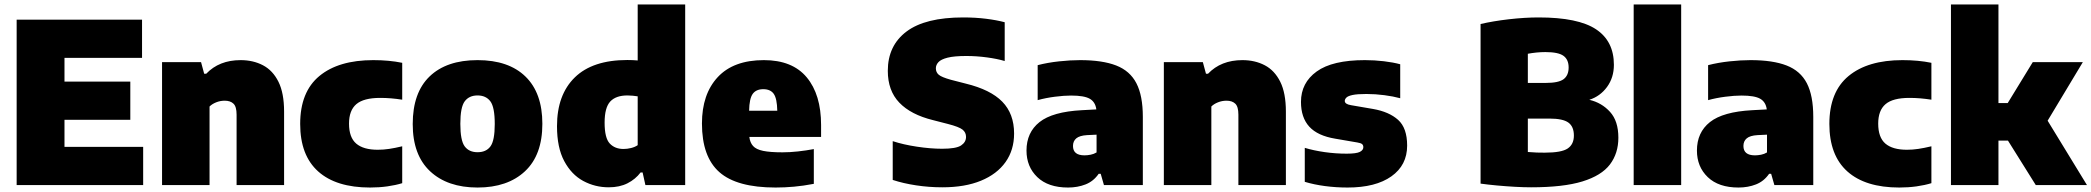

<svg xmlns="http://www.w3.org/2000/svg" viewBox="-20 -828 9357 859"><path d="M54.5 0V-740H615.5V-569H268.5V-463H563V-292H268.5V-171H620.5V0Z M705 0V-550H879.5L893.5 -498H902.5Q960.5 -559 1056.5 -559Q1112.5 -559 1156.5 -536Q1200.5 -513 1225.8 -462.2Q1251 -411.5 1251 -329V0H1038.5V-315Q1038.5 -351 1024.5 -364.2Q1010.5 -377.5 985.5 -377.5Q965.5 -377.5 947.2 -370.2Q929 -363 917.5 -351.5V0Z M1636 11Q1484 11 1403.5 -61Q1323 -133 1323 -273.5Q1323 -417 1409 -488Q1495 -559 1650 -559Q1721 -559 1779.5 -547V-382Q1753.5 -386 1729.8 -388Q1706 -390 1681 -390Q1607 -390 1574.2 -362Q1541.5 -334 1541.5 -275Q1541.5 -213 1573.8 -185.5Q1606 -158 1670 -158Q1695.5 -158 1720.8 -161.8Q1746 -165.5 1779.5 -173.5V-8.5Q1750.5 0.5 1713.2 5.8Q1676 11 1636 11Z M2116.5 11Q1982 11 1904.2 -61.8Q1826.5 -134.5 1826.5 -273Q1826.5 -413.5 1902.2 -486.2Q1978 -559 2116.5 -559Q2255.5 -559 2331 -485.5Q2406.5 -412 2406.5 -274Q2406.5 -134.5 2328.8 -61.8Q2251 11 2116.5 11ZM2116.5 -147Q2155 -147 2174.2 -173Q2193.5 -199 2193.5 -273Q2193.5 -348.5 2173.8 -374.8Q2154 -401 2116.5 -401Q2079 -401 2059.2 -374.8Q2039.5 -348.5 2039.5 -274Q2039.5 -199.5 2059 -173.2Q2078.5 -147 2116.5 -147Z M2703.5 10Q2642 10 2589.2 -18.5Q2536.5 -47 2504.2 -107.5Q2472 -168 2472 -263.5Q2472 -404 2551.8 -481.8Q2631.5 -559.5 2786.5 -559.5Q2799 -559.5 2810.8 -559Q2822.5 -558.5 2833 -557.5V-808H3045.5V0H2867.5L2855 -56.5H2846Q2823 -26 2787.5 -8Q2752 10 2703.5 10ZM2769.5 -161.5Q2786.5 -161.5 2803.5 -165.8Q2820.5 -170 2833 -178.5V-397Q2823.5 -398.5 2811 -399.8Q2798.5 -401 2787 -401Q2735.5 -401 2710.2 -373.8Q2685 -346.5 2685 -279.5Q2685 -210.5 2708 -186Q2731 -161.5 2769.5 -161.5Z M3450 11Q3276.5 11 3198.5 -57.8Q3120.5 -126.5 3120.5 -275.5Q3120.5 -407 3191.2 -483Q3262 -559 3397.5 -559Q3525 -559 3589.2 -482Q3653.5 -405 3653.5 -268.5V-215.5H3332.5Q3335.5 -190 3349.2 -174.8Q3363 -159.5 3394.2 -153Q3425.5 -146.5 3481 -146.5Q3513.5 -146.5 3550 -150.5Q3586.5 -154.5 3621 -161V-5.5Q3574 3.5 3532.5 7.2Q3491 11 3450 11ZM3395 -429Q3363 -429 3347.8 -408.2Q3332.5 -387.5 3331.5 -332.5H3457.5Q3456.5 -387 3441.8 -408Q3427 -429 3395 -429Z M4196.5 10Q4136 10 4078.5 1.2Q4021 -7.5 3974 -23V-196.5Q4021 -181 4082 -171.8Q4143 -162.5 4195 -162.5Q4257.5 -162.5 4279.8 -177.2Q4302 -192 4302 -215.5Q4302 -235.5 4286.5 -248Q4271 -260.5 4220.5 -273.5L4154.5 -290.5Q4055 -315 4003.5 -368.8Q3952 -422.5 3952 -511Q3952 -624 4035.8 -687Q4119.5 -750 4289.5 -750Q4344.5 -750 4392 -744Q4439.5 -738 4475 -728.5V-555Q4441.5 -565 4395.5 -571.2Q4349.5 -577.5 4303.5 -577.5Q4249 -577.5 4219.5 -570Q4190 -562.5 4178.5 -550Q4167 -537.5 4167 -522.5Q4167 -504.5 4180 -493.5Q4193 -482.5 4234.5 -471L4300.5 -454Q4411.5 -427 4464.2 -373Q4517 -319 4517 -230.5Q4517 -157 4478.8 -103Q4440.5 -49 4368.8 -19.5Q4297 10 4196.5 10Z M4758.5 11Q4669.5 11 4621 -35.5Q4572.5 -82 4572.5 -154.5Q4572.5 -235.5 4630.8 -281.8Q4689 -328 4820 -335L4885 -338.5Q4880.5 -372 4855.5 -386.2Q4830.5 -400.5 4772 -400.5Q4740 -400.5 4699.2 -395.2Q4658.5 -390 4622.5 -380V-536.5Q4667 -548 4718 -553.5Q4769 -559 4812.5 -559Q4912 -559 4973.8 -535Q5035.5 -511 5064.2 -455.5Q5093 -400 5093 -305V0H4919L4904.5 -50.5H4895.5Q4872.5 -17 4836.8 -3Q4801 11 4758.5 11ZM4780.5 -175Q4780.5 -133 4832 -133Q4845 -133 4859.2 -135.8Q4873.5 -138.5 4886 -146V-225.5L4843.5 -223.5Q4810 -221.5 4795.2 -209Q4780.5 -196.5 4780.5 -175Z M5187 0V-550H5361.5L5375.5 -498H5384.5Q5442.5 -559 5538.5 -559Q5594.5 -559 5638.5 -536Q5682.5 -513 5707.8 -462.2Q5733 -411.5 5733 -329V0H5520.5V-315Q5520.5 -351 5506.5 -364.2Q5492.5 -377.5 5467.5 -377.5Q5447.5 -377.5 5429.2 -370.2Q5411 -363 5399.5 -351.5V0Z M6009 11Q5957.5 11 5908.2 4.5Q5859 -2 5817.5 -14.5V-166.5Q5857.5 -154.5 5906.2 -147.5Q5955 -140.5 6005 -140.5Q6048.5 -140.5 6064 -148.5Q6079.5 -156.5 6079.5 -169.5Q6079.5 -178.5 6074 -183.2Q6068.5 -188 6053 -190.5L5954 -207.5Q5875 -220.5 5837.8 -261.2Q5800.5 -302 5800.5 -372Q5800.5 -457.5 5870.8 -508.2Q5941 -559 6086.5 -559Q6129.5 -559 6171.5 -554Q6213.5 -549 6244.5 -540.5V-388.5Q6213.5 -397 6173.5 -402.2Q6133.5 -407.5 6093 -407.5Q6052 -407.5 6031.2 -403Q6010.5 -398.5 6003.5 -391.2Q5996.5 -384 5996.5 -376.5Q5996.5 -362 6024 -357.5L6123 -340.5Q6194.5 -328 6235 -291.8Q6275.5 -255.5 6275.5 -176.5Q6275.5 -89 6205 -39Q6134.5 11 6009 11Z M6830 10Q6798.5 10 6758.2 7.8Q6718 5.5 6677.2 1.8Q6636.5 -2 6604 -6.5V-720.5Q6659 -733.5 6730.5 -741.8Q6802 -750 6864 -750Q7040.5 -750 7120.5 -697Q7200.5 -644 7200.5 -538Q7200.5 -481 7169.8 -439Q7139 -397 7090.5 -381.5Q7146 -368.5 7183.2 -327.5Q7220.5 -286.5 7220.5 -212Q7220.5 -142 7182.8 -92.2Q7145 -42.5 7059.5 -16.2Q6974 10 6830 10ZM6894 -595Q6874 -595 6854.2 -593Q6834.5 -591 6815.5 -587.5V-457H6895.5Q6953.5 -457 6975.8 -474Q6998 -491 6998 -526Q6998 -561.5 6975 -578.2Q6952 -595 6894 -595ZM6891 -145Q6966.5 -145 6994 -163.8Q7021.5 -182.5 7021.5 -221.5Q7021.5 -261.5 6997 -279.5Q6972.5 -297.5 6912 -297.5H6815.5V-148Q6838 -146 6855.8 -145.5Q6873.5 -145 6891 -145Z M7289 0V-808H7501.5V0Z M7758 11Q7669 11 7620.5 -35.5Q7572 -82 7572 -154.5Q7572 -235.5 7630.2 -281.8Q7688.5 -328 7819.5 -335L7884.5 -338.5Q7880 -372 7855 -386.2Q7830 -400.5 7771.5 -400.5Q7739.5 -400.5 7698.8 -395.2Q7658 -390 7622 -380V-536.5Q7666.5 -548 7717.5 -553.5Q7768.5 -559 7812 -559Q7911.5 -559 7973.2 -535Q8035 -511 8063.8 -455.5Q8092.5 -400 8092.5 -305V0H7918.5L7904 -50.5H7895Q7872 -17 7836.2 -3Q7800.5 11 7758 11ZM7780 -175Q7780 -133 7831.5 -133Q7844.5 -133 7858.8 -135.8Q7873 -138.5 7885.5 -146V-225.5L7843 -223.5Q7809.5 -221.5 7794.8 -209Q7780 -196.5 7780 -175Z M8477.5 11Q8325.5 11 8245 -61Q8164.5 -133 8164.5 -273.5Q8164.5 -417 8250.5 -488Q8336.5 -559 8491.5 -559Q8562.5 -559 8621 -547V-382Q8595 -386 8571.2 -388Q8547.5 -390 8522.5 -390Q8448.5 -390 8415.8 -362Q8383 -334 8383 -275Q8383 -213 8415.2 -185.5Q8447.5 -158 8511.5 -158Q8537 -158 8562.2 -161.8Q8587.5 -165.5 8621 -173.5V-8.5Q8592 0.5 8554.8 5.8Q8517.5 11 8477.5 11Z M8708.5 0V-808H8921V-367H8962.5L9074.5 -550H9298.5L9141 -288L9317 0H9088L8963.5 -199H8921V0Z"/></svg>

Font: Encode Sans Black
Style: Regular
Weight: 900
Designer: Multiple Designers
Foundry: Impallari Type
Version: Version 3.002; ttfautohint (v1.8.3) -l 8 -r 50 -G 200 -x 14 